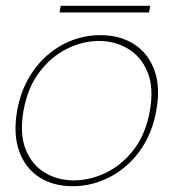

<svg xmlns="http://www.w3.org/2000/svg" viewBox="-20 -629 598 661"><path d="M230 12Q163 12 115 -19Q67 -50 46 -108.5Q25 -167 39 -248Q50 -309 77 -357Q104 -405 142.5 -438.5Q181 -472 227.5 -490Q274 -508 325 -508Q393 -508 441.5 -477Q490 -446 511.5 -387.5Q533 -329 518 -248Q507 -187 480 -139Q453 -91 414 -57.5Q375 -24 328 -6Q281 12 230 12ZM234 -8Q290 -8 345 -34.5Q400 -61 441 -114.5Q482 -168 496 -248Q510 -327 488 -380.5Q466 -434 421 -461Q376 -488 321 -488Q265 -488 210.5 -461Q156 -434 115.5 -380.5Q75 -327 61 -248Q47 -168 68.5 -114.5Q90 -61 134.5 -34.5Q179 -8 234 -8ZM185 -586 189 -609H497L493 -586Z"/></svg>

Font: DM Sans 28pt Thin
Style: Italic
Weight: 250
Italic angle: -10°
Version: Version 4.004;gftools[0.9.30]